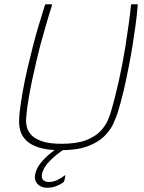

<svg xmlns="http://www.w3.org/2000/svg" viewBox="-20 -693 673 900"><path d="M264 11Q201 11 162.5 -1.5Q124 -14 103.5 -34Q83 -54 76 -78Q69 -102 69.5 -125Q70 -148 72 -166Q77 -210 86.5 -263.5Q96 -317 109 -373Q121 -424 134 -475Q147 -526 161.5 -574.5Q176 -623 189 -664Q190 -666 191.5 -669.5Q193 -673 194 -673Q201 -673 207 -673Q213 -673 220 -673Q222 -673 223 -672Q224 -671 224 -669Q211 -629 197.5 -582Q184 -535 170 -485Q149 -403 131 -319Q113 -235 105 -166Q104 -154 102.5 -136Q101 -118 106 -97.5Q111 -77 127.5 -59.5Q144 -42 178 -30.5Q212 -19 269 -19Q340 -19 383.5 -36Q427 -53 450.5 -78Q474 -103 484.5 -127Q495 -151 499 -166Q519 -233 537 -314Q555 -395 568 -476Q576 -529 583 -578Q590 -627 594 -669Q594 -671 595.5 -672Q597 -673 598 -673Q605 -673 611 -673Q617 -673 624 -673Q626 -673 626 -669.5Q626 -666 625 -664Q622 -623 615.5 -575.5Q609 -528 601 -478Q593 -428 583 -378Q572 -320 559 -265.5Q546 -211 532 -166Q525 -144 511.5 -114Q498 -84 470 -55.5Q442 -27 392.5 -8Q343 11 264 11ZM199 187Q172 187 155.5 169Q139 151 145 123Q151 95 171.5 70Q192 45 217.5 24.5Q243 4 264 -9Q268 -11 271.5 -12Q275 -13 278 -13H299Q301 -13 302 -10.5Q303 -8 298 -5Q280 6 253.5 26Q227 46 205 70.5Q183 95 177 122Q173 141 182 150.5Q191 160 210 160Q230 160 249.5 150.5Q269 141 281 131Q284 128 285.5 128.5Q287 129 286 132L282 153Q281 155 279.5 158Q278 161 274 164Q262 172 243.5 179.5Q225 187 199 187Z"/></svg>

Font: Glory Thin
Style: Italic
Weight: 100
Italic angle: -12°
Designer: Robert Leuschke
Foundry: Robert Leuschke
Version: Version 1.011